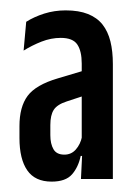

<svg xmlns="http://www.w3.org/2000/svg" viewBox="-20 -665 264 370"><path d="M136 -320 139 -381.5 137.5 -382.5V-512V-542.5Q137.5 -566.5 129 -579.2Q120.5 -592 97 -592Q78.5 -592 60 -584.8Q41.5 -577.5 25.5 -567.5L30.5 -623Q45.5 -632.5 65.2 -638.8Q85 -645 106.5 -645Q132 -645 149.5 -638Q167 -631 177.5 -617.8Q188 -604.5 192.8 -585.2Q197.5 -566 197.5 -541.5V-320ZM79.5 -315Q47.5 -315 32.5 -336.8Q17.5 -358.5 17.5 -399V-422Q17.5 -459 33.2 -480.2Q49 -501.5 91.5 -514L143.5 -529.5L149.5 -483L108.5 -469.5Q90 -463.5 83.5 -453.2Q77 -443 77 -424V-404.5Q77 -388 83 -377.5Q89 -367 104 -367Q117.5 -367 126.2 -377Q135 -387 138 -401.5L145.5 -364.5H135.5Q131 -343 118.8 -329Q106.5 -315 79.5 -315Z"/></svg>

Font: Anek Latin Condensed Medium
Style: Regular
Weight: 500
Width: 3
Designer: Yesha Goshar
Foundry: Ek Type
Version: Version 1.003